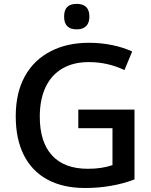

<svg xmlns="http://www.w3.org/2000/svg" viewBox="-20 -941 764 971"><path d="M59.6 -353Q59.6 -472.2 106 -555.7Q152.3 -639.2 238.3 -682.6Q319.8 -724.6 430.2 -724.6Q490.7 -724.6 546.6 -713.1Q602.5 -701.7 648.4 -680.7L609.4 -586.4Q525.4 -627 428.2 -627Q351.6 -627 295.9 -594.7Q240.2 -562.5 210.7 -500.5Q181.2 -438.5 181.2 -350.6Q181.2 -222.7 243.2 -155Q305.2 -87.4 424.3 -87.4Q495.6 -87.4 548.8 -106V-292.5H376V-386.7H660.2V-33.7Q604.5 -12.2 540.8 -1.2Q477.1 9.8 410.2 9.8Q298.3 9.8 219.7 -33Q141.1 -75.7 100.3 -157Q59.6 -238.3 59.6 -353ZM304.2 -856.9Q304.2 -889.6 319.6 -905.5Q335 -921.4 367.7 -921.4Q432.1 -921.4 432.1 -856.9Q432.1 -825.7 415.8 -809.1Q399.4 -792.5 367.7 -792.5Q304.2 -792.5 304.2 -856.9Z"/></svg>

Font: Viking Open Sans Light
Style: Bold
Weight: 600
Foundry: Ascender Corporation
Version: Version 2.001